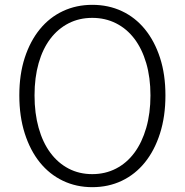

<svg xmlns="http://www.w3.org/2000/svg" viewBox="-20 -762 766 795"><path d="M362 13Q296 13 240.5 -13.5Q185 -40 145 -89.5Q105 -139 82.5 -209.5Q60 -280 60 -367Q60 -454 82.5 -523Q105 -592 145 -641Q185 -690 240.5 -716Q296 -742 362 -742Q429 -742 484.5 -716Q540 -690 580 -641Q620 -592 642.5 -523Q665 -454 665 -367Q665 -280 642.5 -209.5Q620 -139 580 -89.5Q540 -40 484.5 -13.5Q429 13 362 13ZM362 -41Q416 -41 460.5 -64Q505 -87 536.5 -129.5Q568 -172 585.5 -232.5Q603 -293 603 -367Q603 -441 585.5 -500.5Q568 -560 536.5 -601.5Q505 -643 460.5 -665.5Q416 -688 362 -688Q308 -688 264 -665.5Q220 -643 188.5 -601.5Q157 -560 140 -500.5Q123 -441 123 -367Q123 -293 140 -232.5Q157 -172 188.5 -129.5Q220 -87 264 -64Q308 -41 362 -41Z"/></svg>

Font: SpoqaHanSans-Light
Style: Regular
Weight: 300
Designer: [Spoqa Han Sans] Dong-huui Kim \uAE40 \uB3D9 \uD718  Younghwa Kang \uAC15 \uC601 \uD654  [Noto Sans] Ryoko NISHIZUKA \u8
Foundry: Spoqa (http://www.spoqa-han-sans.com)
Version: Version 2.000